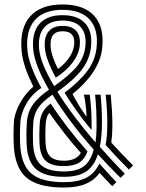

<svg xmlns="http://www.w3.org/2000/svg" viewBox="-20 -830 656 860"><path d="M265.8 10Q148.2 10 96.1 -36.5Q44 -83 41.2 -190Q40.8 -209 40.6 -221Q40.5 -233 40.9 -245.8Q41.2 -258.5 42 -280Q44 -321.2 68.5 -366.4Q93 -411.5 129.2 -442Q108.5 -483.8 94.4 -524Q80.2 -564.2 76.8 -603Q67.5 -702.8 115 -756.4Q162.5 -810 260 -810Q356.8 -810 402.8 -758.2Q448.8 -706.5 437.2 -610Q431.2 -558.5 396.8 -506.5Q362.2 -454.5 304.8 -409Q315.8 -387 332.9 -359.1Q350 -331.2 366 -309L367.5 -309.8Q367.2 -328.8 364 -357.2Q360.8 -385.8 356 -406H382Q387 -365.2 388.9 -329.6Q390.8 -294 390.2 -249.5L388.8 -249Q353 -291 322.8 -334Q292.5 -377 269.2 -414.5Q337 -466 371.5 -512.8Q406 -559.5 412.2 -613.5Q422 -696.8 382.6 -741.4Q343.2 -786 260 -786Q176.2 -786 135.6 -739.4Q95 -692.8 102.8 -605.8Q109 -538.2 165.2 -436.2Q122.2 -408 97.6 -364.5Q73 -321 71 -278.5Q70 -257.5 69.6 -245.1Q69.2 -232.8 69.4 -221.2Q69.5 -209.8 70 -190.8Q72.5 -96 118 -55Q163.5 -14 265.8 -14Q328 -14 366.1 -33.5Q404.2 -53 424.2 -96L425.8 -96.5Q443.8 -77.2 462.6 -55.8Q481.5 -34.2 501.2 -14.5L482.8 4Q469 -10 454.5 -25.6Q440 -41.2 426.8 -55L425.2 -54.5Q402.2 -22.5 363.5 -6.2Q324.8 10 265.8 10ZM265.8 -38Q178.5 -38 139.8 -73.8Q101 -109.5 99 -191.5Q98.5 -210.5 98.4 -221.9Q98.2 -233.2 98.6 -245.1Q99 -257 100 -277.2Q102 -325.2 127 -360.8Q152 -396.2 199.5 -427.8Q135.5 -537.2 128.8 -608.8Q122 -682.8 156 -722.4Q190 -762 260 -762Q329.5 -762 362.5 -724.5Q395.5 -687 387.2 -617.2Q381 -563 346 -517.4Q311 -471.8 237 -418.8Q269 -367.5 311.9 -310.4Q354.8 -253.2 407.5 -192Q412 -218.2 412.5 -256.8Q413 -295.2 411.1 -335.4Q409.2 -375.5 406 -406H430.5Q436.5 -348.2 436.6 -283.6Q436.8 -219 427.2 -172.2Q453.2 -142.8 481.2 -112.5Q509.2 -82.2 538.8 -51.8L520 -33.2Q493 -60 467.6 -86.4Q442.2 -112.8 418.5 -138.8Q401.5 -85.5 366.1 -61.8Q330.8 -38 265.8 -38ZM222.5 -444.2Q293 -493.5 324.9 -533.2Q356.8 -573 362.2 -620.8Q368.8 -677.5 342.4 -707.8Q316 -738 260 -738Q203.8 -738 176.6 -705.2Q149.5 -672.5 155 -611.5Q157.8 -579.2 175.1 -536.9Q192.5 -494.5 222.5 -444.2ZM230 -482Q185.5 -563.5 181 -614.5Q176.5 -662.5 197 -688.2Q217.5 -714 260 -714Q302.2 -714 322.1 -690.9Q342 -667.8 337 -624.5Q332.5 -585.8 305 -549.5Q277.5 -513.2 230 -482ZM239.8 -520.8Q272.2 -545 290.5 -572.9Q308.8 -600.8 312 -628Q319.2 -690 260 -690Q200.5 -690 207 -617.2Q210.2 -580.2 239.8 -520.8ZM265.8 -62Q324.8 -62 355.2 -84.9Q385.8 -107.8 399.8 -159.8Q341.8 -225.2 295.5 -287.8Q249.2 -350.2 214.8 -406Q170 -375 150.4 -346Q130.8 -317 128.8 -275.8Q127.8 -256.2 127.5 -244.8Q127.2 -233.2 127.4 -222.1Q127.5 -211 127.8 -192.2Q129.8 -122.5 161.8 -92.2Q193.8 -62 265.8 -62ZM557.5 -70.5Q529.5 -98.5 503.4 -126Q477.2 -153.5 453 -180.8Q459 -211 460.2 -250.4Q461.5 -289.8 459.4 -330.5Q457.2 -371.2 453.2 -406H476Q478.8 -378.2 481.1 -340.8Q483.5 -303.2 483.4 -264Q483.2 -224.8 478.5 -191.2Q501.5 -166 525.9 -140.4Q550.2 -114.8 576.2 -89ZM265.8 -86Q208.8 -86 183.5 -110.9Q158.2 -135.8 156.8 -193.2Q156.2 -211.5 156.1 -222.1Q156 -232.8 156.5 -243.9Q157 -255 157.8 -274.5Q159 -306 172 -328.4Q185 -350.8 207 -366Q239.5 -316.2 280.9 -262.2Q322.2 -208.2 372 -151.5Q359.2 -117 334.5 -101.5Q309.8 -86 265.8 -86ZM265.8 -110Q321.2 -110 342.2 -145Q302.2 -189.5 267 -235Q231.8 -280.5 201.2 -324Q193 -317 189 -301.4Q185 -285.8 184.5 -273Q183.8 -254 183.4 -243.2Q183 -232.5 183.1 -222.2Q183.2 -212 183.8 -194Q185 -149 204.5 -129.5Q224 -110 265.8 -110Z"/></svg>

Font: Big Shoulders Inline Display Black
Style: Regular
Weight: 900
Designer: Patric King
Foundry: XO Type Co
Version: Version 1.000